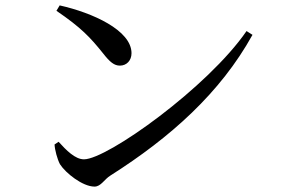

<svg xmlns="http://www.w3.org/2000/svg" viewBox="-20 -709 1040 711"><path d="M201 -689 189 -669C280 -607 314 -571 362 -511C387 -479 403 -466 424 -466C449 -466 467 -485 467 -512C467 -597 322 -662 201 -689ZM893 -594C750 -386 377 -119 291 -119C258 -119 225 -153 197 -184L182 -174C183 -154 192 -120 202 -101C223 -68 286 -18 330 -18C354 -18 366 -45 389 -59C611 -200 796 -365 915 -580Z"/></svg>

Font: Noto Serif JP Medium
Style: Regular
Weight: 500
Designer: Ryoko NISHIZUKA 西塚涼子 (kana & ideographs); Frank Grießhammer (Latin, Greek & Cyrillic); Wenlong ZHANG 张文龙 (bopomofo); San
Foundry: Adobe
Version: Version 2.001;hotconv 1.1.0;makeotfexe 2.6.0